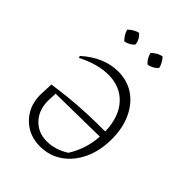

<svg xmlns="http://www.w3.org/2000/svg" viewBox="-201 -772 873 873"><g transform="rotate(45 235.5 -335.0)"><path d="M228 -486Q287 -486 331 -456Q375 -426 400 -372Q425 -318 425 -247Q425 -174 398.5 -116.5Q372 -59 325 -26Q278 7 217 7Q168 7 131 -15Q94 -37 72.5 -75.5Q51 -114 52 -165L55 -229Q104 -236 152 -241Q200 -246 254.5 -248.5Q309 -251 379 -251Q376 -343 329.5 -393.5Q283 -444 207 -444Q138 -444 58 -403L54 -412Q137 -486 228 -486ZM96 -166Q96 -106 131.5 -68.5Q167 -31 223 -31Q277 -31 329 -64Q373 -134 378 -217L98 -213ZM171 -677Q194 -656 197 -628Q189 -618 176.5 -611Q164 -604 150 -602Q141 -611 133 -623.5Q125 -636 122 -649Q132 -659 144.5 -666.5Q157 -674 171 -677ZM322 -677Q331 -667 338.5 -654Q346 -641 348 -628Q339 -618 326.5 -611Q314 -604 300 -602Q279 -620 272 -649Q282 -659 294.5 -666.5Q307 -674 322 -677Z"/></g></svg>

Font: Piazzolla ExtraLight
Style: Regular
Weight: 200
Designer: Juan Pablo del Peral
Foundry: Huerta Tipografica
Version: Version 1.330